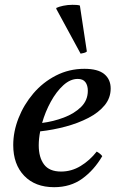

<svg xmlns="http://www.w3.org/2000/svg" viewBox="-20 -766 486 798"><path d="M440 -398Q440 -359 415 -328.5Q390 -298 347.5 -276Q305 -254 253 -240Q201 -226 147 -220Q141 -189 141 -162Q141 -112 163 -82.5Q185 -53 234 -53Q277 -53 315 -76Q353 -99 382 -136Q398 -127 405 -117Q371 -59 322 -23.5Q273 12 205 12Q126 12 80.5 -35.5Q35 -83 35 -163Q35 -219 57 -275Q79 -331 118.5 -377.5Q158 -424 212.5 -452Q267 -480 331 -480Q387 -480 413.5 -458Q440 -436 440 -398ZM155 -255Q202 -261 245.5 -277.5Q289 -294 317 -321.5Q345 -349 345 -389Q345 -411 335 -424.5Q325 -438 303 -438Q272 -438 243 -411.5Q214 -385 191 -343Q168 -301 155 -255ZM214 -729V-733Q224 -738 242.5 -742Q261 -746 281 -746Q289 -746 297.5 -745.5Q306 -745 312 -743L341 -552Q337 -548 329 -546Q321 -544 315 -543Z"/></svg>

Font: Tiro Gurmukhi
Style: Italic
Weight: 400
Italic angle: -11°
Designer: Gurmukhi: John Hudson & Fiona Ross, assisted by Paul Hanslow. Latin: John Hudson with Paul Hanslow, assisted by Kaja Soj
Foundry: Tiro Typeworks Ltd.
Version: Version 1.52